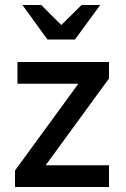

<svg xmlns="http://www.w3.org/2000/svg" viewBox="-20 -748 506 768"><path d="M40 -65.9 292 -411.1V-413.1H49.8V-500H416V-434.1L164.1 -88.9V-86.9H416V0H40ZM279.8 -589.8H169.9L69.8 -728H145L225.1 -647.9L306.2 -728H380.9Z"/></svg>

Font: Quantico
Style: Regular
Weight: 400
Designer: Matt Desmond
Foundry: MADtype
Version: Version 2.002